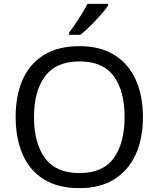

<svg xmlns="http://www.w3.org/2000/svg" viewBox="-20 -964 821 994"><path d="M720 -358Q720 -247 682.5 -164.5Q645 -82 572 -36Q499 10 391 10Q280 10 206.5 -36Q133 -82 97 -165Q61 -248 61 -359Q61 -469 97 -551Q133 -633 206.5 -679Q280 -725 392 -725Q499 -725 572 -679.5Q645 -634 682.5 -551.5Q720 -469 720 -358ZM156 -358Q156 -223 213 -145.5Q270 -68 391 -68Q513 -68 569 -145.5Q625 -223 625 -358Q625 -493 569 -569.5Q513 -646 392 -646Q271 -646 213.5 -569.5Q156 -493 156 -358ZM539 -934Q527 -916 502 -887.5Q477 -859 448.5 -830.5Q420 -802 396 -784H338V-796Q353 -815 370.5 -841Q388 -867 405 -894.5Q422 -922 433 -944H539Z"/></svg>

Font: Noto Sans Inscriptional Pahlavi
Style: Regular
Weight: 400
Designer: Monotype Design Team
Foundry: Monotype Imaging Inc.
Version: Version 2.003; ttfautohint (v1.8.4.7-5d5b)